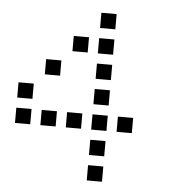

<svg xmlns="http://www.w3.org/2000/svg" viewBox="-49 -727 699 753"><g transform="rotate(5 300.0 -350.0)"><path d="M321 -680Q320 -680 320 -680Q320 -680 320 -679V-621Q320 -620 320 -620Q320 -620 321 -620H379Q380 -620 380 -620Q380 -620 380 -621V-679Q380 -680 380 -680Q380 -680 379 -680ZM221 -580Q220 -580 220 -580Q220 -580 220 -579V-521Q220 -520 220 -520Q220 -520 221 -520H279Q280 -520 280 -520Q280 -520 280 -521V-579Q280 -580 280 -580Q280 -580 279 -580ZM321 -580Q320 -580 320 -580Q320 -580 320 -579V-521Q320 -520 320 -520Q320 -520 321 -520H379Q380 -520 380 -520Q380 -520 380 -521V-579Q380 -580 380 -580Q380 -580 379 -580ZM121 -480Q120 -480 120 -480Q120 -480 120 -479V-421Q120 -420 120 -420Q120 -420 121 -420H179Q180 -420 180 -420Q180 -420 180 -421V-479Q180 -480 180 -480Q180 -480 179 -480ZM321 -480Q320 -480 320 -480Q320 -480 320 -479V-421Q320 -420 320 -420Q320 -420 321 -420H379Q380 -420 380 -420Q380 -420 380 -421V-479Q380 -480 380 -480Q380 -480 379 -480ZM21 -380Q20 -380 20 -380Q20 -380 20 -379V-321Q20 -320 20 -320Q20 -320 21 -320H79Q80 -320 80 -320Q80 -320 80 -321V-379Q80 -380 80 -380Q80 -380 79 -380ZM321 -380Q320 -380 320 -380Q320 -380 320 -379V-321Q320 -320 320 -320Q320 -320 321 -320H379Q380 -320 380 -320Q380 -320 380 -321V-379Q380 -380 380 -380Q380 -380 379 -380ZM21 -280Q20 -280 20 -280Q20 -280 20 -279V-221Q20 -220 20 -220Q20 -220 21 -220H79Q80 -220 80 -220Q80 -220 80 -221V-279Q80 -280 80 -280Q80 -280 79 -280ZM121 -280Q120 -280 120 -280Q120 -280 120 -279V-221Q120 -220 120 -220Q120 -220 121 -220H179Q180 -220 180 -220Q180 -220 180 -221V-279Q180 -280 180 -280Q180 -280 179 -280ZM221 -280Q220 -280 220 -280Q220 -280 220 -279V-221Q220 -220 220 -220Q220 -220 221 -220H279Q280 -220 280 -220Q280 -220 280 -221V-279Q280 -280 280 -280Q280 -280 279 -280ZM321 -280Q320 -280 320 -280Q320 -280 320 -279V-221Q320 -220 320 -220Q320 -220 321 -220H379Q380 -220 380 -220Q380 -220 380 -221V-279Q380 -280 380 -280Q380 -280 379 -280ZM421 -280Q420 -280 420 -280Q420 -280 420 -279V-221Q420 -220 420 -220Q420 -220 421 -220H479Q480 -220 480 -220Q480 -220 480 -221V-279Q480 -280 480 -280Q480 -280 479 -280ZM321 -180Q320 -180 320 -180Q320 -180 320 -179V-121Q320 -120 320 -120Q320 -120 321 -120H379Q380 -120 380 -120Q380 -120 380 -121V-179Q380 -180 380 -180Q380 -180 379 -180ZM321 -80Q320 -80 320 -80Q320 -80 320 -79V-21Q320 -20 320 -20Q320 -20 321 -20H379Q380 -20 380 -20Q380 -20 380 -21V-79Q380 -80 380 -80Q380 -80 379 -80Z"/></g></svg>

Font: Doto Black Medium
Style: Regular
Weight: 500
Monospace: yes
Version: Version 1.000